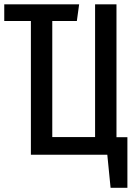

<svg xmlns="http://www.w3.org/2000/svg" viewBox="-20 -727 655 902"><path d="M527.2 -706.7V-82.6H578.5V155.4H499.5L484.1 0H125.1V-628.2H0V-706.7H351.8L341 -628.2H225.6V-83.1H426.7V-706.7Z"/></svg>

Font: Fira Code Fixed Retina
Style: Regular
Weight: 450
Monospace: yes
Designer: Carrois Corporate, Edenspiekermann AG, Nikita Prokopov
Foundry: Carrois Corporate, Edenspiekermann AG, Nikita Prokopov
Version: Version 5.002